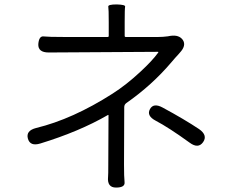

<svg xmlns="http://www.w3.org/2000/svg" viewBox="-20 -811 1040 867"><path d="M504 36Q463 36 468 -13Q469 -20 469 -68L470 -289Q470 -294 466 -291Q338 -217 162 -163Q116 -149 106 -185Q96 -221 143 -233Q308 -273 488 -388Q552 -429 614 -487Q668 -537 694 -573Q697 -577 692 -577L200 -574Q151 -574 153 -612Q156 -649 177 -646.5Q198 -644 271 -644H466Q471 -644 471 -649V-711Q471 -771 469 -781Q467 -791 507 -791Q547 -790 545 -781Q543 -772 543 -711V-649Q543 -644 548 -644H694Q716 -644 738 -647L749 -649Q789 -655 806 -630Q822 -605 792 -573L786 -566Q770 -549 755 -531Q667 -427 551 -346Q541 -339 541 -327L540 -68Q540 -12 542.5 12Q545 36 504 36ZM897 -169Q875 -138 836 -167Q742 -235 683 -266Q641 -288 657 -318Q673 -348 715 -325Q813 -272 879 -228Q919 -200 897 -169Z"/></svg>

Font: Resource Han Rounded JP Normal
Style: Regular
Weight: 350
Designer: Cyano Hao (round all glyphs); Ryoko NISHIZUKA 西塚涼子 (kana, bopomofo & ideographs); Paul D. Hunt (Latin, Greek & Cyrillic)
Foundry: Cyano Hao
Version: 0.990